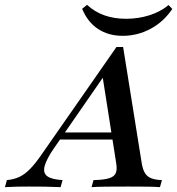

<svg xmlns="http://www.w3.org/2000/svg" viewBox="-84 -770 729 790"><path d="M-63.7 0 -55.6 -29Q-27.4 -31.5 -4.8 -41.9Q17.7 -52.4 39.5 -74.6Q61.3 -96.8 86.3 -133.1L395.2 -576.6H422.6L499.2 -98.4Q503.2 -73.4 512.1 -58.5Q521 -43.5 537.9 -36.7Q554.8 -29.8 582.3 -29L574.2 0Q553.2 -1.6 519.8 -2Q486.3 -2.4 443.5 -2.4Q391.1 -2.4 352.8 -2Q314.5 -1.6 292.7 0L300.8 -29Q341.9 -29.8 363.7 -36.3Q385.5 -42.7 391.9 -56.9Q398.4 -71 394.4 -96.8L337.1 -461.3L362.9 -484.7L139.5 -162.1Q108.1 -116.9 100 -87.9Q91.9 -58.9 110.1 -45.2Q128.2 -31.5 173.4 -29L165.3 0Q132.3 -1.6 99.2 -2Q66.1 -2.4 34.7 -2.4Q10.5 -2.4 -13.3 -2Q-37.1 -1.6 -63.7 0ZM151.6 -196 171 -225H413.7L418.5 -196ZM421 -622.6Q362.1 -622.6 319.4 -650.8Q276.6 -679 254 -733.9L274.2 -750Q305.6 -721 345.6 -706.9Q385.5 -692.7 434.7 -692.7Q485.5 -692.7 531 -707.3Q576.6 -721.8 609.7 -749.2L625 -733.1Q588.7 -679.8 535.1 -651.2Q481.5 -622.6 421 -622.6Z"/></svg>

Font: Playfair 5pt SemiExpanded Light SemiBold
Style: Italic
Weight: 600
Italic angle: -15.6°
Version: Version 2.001;gftools[0.9.30]